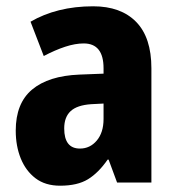

<svg xmlns="http://www.w3.org/2000/svg" viewBox="-20 -580 557 610"><path d="M276 -560Q364 -560 412.5 -510.5Q461 -461 461 -363V0H352L325 -73H322Q293 -31 259.5 -10.5Q226 10 171 10Q124 10 93 -13.5Q62 -37 46 -76.5Q30 -116 30 -165Q30 -252 82 -295.5Q134 -339 232 -343L309 -346V-363Q309 -442 246 -442Q219 -442 187 -431.5Q155 -421 119 -402L77 -511Q118 -535 168 -547.5Q218 -560 276 -560ZM270 -249Q225 -246 204.5 -227Q184 -208 184 -172Q184 -108 234 -108Q266 -108 287.5 -133.5Q309 -159 309 -202V-251Z"/></svg>

Font: Noto Sans Hebrew Condensed ExtraBold
Style: Regular
Weight: 800
Width: 3
Designer: Monotype Design Team
Foundry: Monotype Imaging Inc.
Version: Version 2.004; ttfautohint (v1.8.4.7-5d5b)